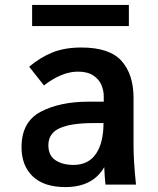

<svg xmlns="http://www.w3.org/2000/svg" viewBox="-20 -750 640 780"><path d="M67.5 -152Q67.5 -255 145.5 -296Q223.5 -337 340.5 -337H401.5V-359Q401.5 -381.5 392.2 -404.2Q383 -427 359.5 -443Q336 -459 296.5 -459Q231.5 -459 158.5 -403L98.5 -479Q144.5 -517.5 193.8 -537.2Q243 -557 310.5 -557Q425 -557 473.8 -502.5Q522.5 -448 522.5 -352V-158Q522.5 -95 532.5 0H408.5Q405 -30.5 403.5 -71Q357 10 245.5 10Q158.5 10 113 -33.5Q67.5 -77 67.5 -152ZM400.5 -250H359.5Q268.5 -250 222.5 -229.2Q176.5 -208.5 176.5 -160Q176.5 -118.5 205.2 -99.2Q234 -80 278.5 -80Q339 -80 369.8 -125Q400.5 -170 400.5 -250ZM503.5 -644H110.5V-730H503.5Z"/></svg>

Font: JuliaMono Latin
Style: Bold
Weight: 700
Monospace: yes
Designer: cormullion
Foundry: corm
Version: Version 0.038; ttfautohint (v1.8)